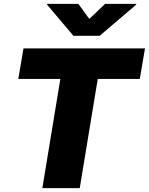

<svg xmlns="http://www.w3.org/2000/svg" viewBox="-20 -979 774 999"><path d="M75.3 -568.2 102.3 -727.3H734.4L707.4 -568.2H488.6L394.9 0H200.3L294 -568.2ZM225.1 -954.5 225.9 -958.8H387.8L444.6 -880.7L527 -958.8H688.9L688.2 -954.5L498.6 -792.6H362.2Z"/></svg>

Font: Inter P Black
Style: Italic
Weight: 900
Italic angle: -9.40001°
Designer: Rasmus Andersson
Foundry: rsms
Version: Version 3.018;git-588b23468